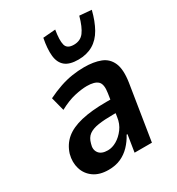

<svg xmlns="http://www.w3.org/2000/svg" viewBox="-181 -866 909 988"><g transform="rotate(-30 273.0 -371.5)"><path d="M175 10Q122 10 88 -14Q54 -38 42 -77.5Q30 -117 42 -162Q57 -210 92.5 -240Q128 -270 189 -284.5Q250 -299 338 -299H382L372 -225H335Q284 -225 248 -219.5Q212 -214 191.5 -199Q171 -184 163 -152Q153 -121 168.5 -100Q184 -79 222 -79Q248 -79 274.5 -94.5Q301 -110 322 -138Q343 -166 348 -204L368 -334Q376 -384 357 -402Q338 -420 292 -420Q261 -420 219 -410.5Q177 -401 127 -374L106 -455Q147 -475 184 -487.5Q221 -500 257 -505.5Q293 -511 328 -511Q385 -511 425 -495.5Q465 -480 482.5 -440Q500 -400 489 -327L437 0H334L350 -101H345Q328 -69 303.5 -43.5Q279 -18 247.5 -4Q216 10 175 10ZM324 -559Q272 -559 246 -580.5Q220 -602 215.5 -644Q211 -686 223 -747L297 -753Q287 -694 294.5 -665.5Q302 -637 342 -637Q381 -637 402.5 -665.5Q424 -694 440 -753L511 -747Q496 -687 472 -644.5Q448 -602 411 -580.5Q374 -559 324 -559Z"/></g></svg>

Font: Nunito Sans 7pt Condensed
Style: Bold Italic
Weight: 700
Width: 3
Italic angle: -9°
Designer: Vernon Adams
Foundry: Vernon Adams
Version: Version 3.101;gftools[0.9.27]